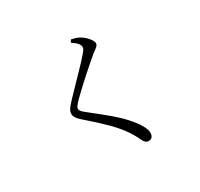

<svg xmlns="http://www.w3.org/2000/svg" viewBox="-175 -1017 1350 1298"><g transform="rotate(-30 500.0 -368.0)"><path d="M634 61Q622 61 613 53.5Q604 46 599 37Q591 22 581.5 2Q572 -18 551 -50Q516 -103 458.5 -160.5Q401 -218 311 -296Q292 -312 282 -328Q272 -344 272 -360Q272 -373 279 -386.5Q286 -400 298 -413Q313 -431 338 -457Q363 -483 392.5 -513.5Q422 -544 451 -574Q480 -604 504 -629.5Q528 -655 542 -672Q555 -687 560 -696Q565 -705 565 -714Q565 -726 553.5 -741.5Q542 -757 510 -778L522 -797Q540 -793 554.5 -789Q569 -785 584 -776Q601 -767 617.5 -751.5Q634 -736 645 -719.5Q656 -703 656 -691Q656 -681 650 -673.5Q644 -666 633 -658Q622 -650 604 -636Q580 -616 545 -585.5Q510 -555 474 -522.5Q438 -490 408.5 -462Q379 -434 363 -418Q342 -396 335 -385.5Q328 -375 328 -366Q328 -356 336.5 -346Q345 -336 362 -323Q413 -282 459.5 -245Q506 -208 547 -169.5Q588 -131 623 -86Q644 -59 658 -31.5Q672 -4 672 18Q672 31 668 40.5Q664 50 655.5 55.5Q647 61 634 61Z"/></g></svg>

Font: Noto Serif JP
Style: Regular
Weight: 400
Designer: Ryoko NISHIZUKA  (kana & ideographs); Frank Grießhammer (Latin, Greek & Cyrillic); Wenlong ZHANG  (bopomofo); Sandoll Co
Foundry: Adobe
Version: Version 2.003-H1;hotconv 1.1.1;makeotfexe 2.6.0